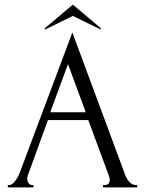

<svg xmlns="http://www.w3.org/2000/svg" viewBox="-20 -813 630 833"><path d="M427 0V-10H432Q456 -10 456 -32Q456 -40 453 -49L363 -292H188L101 -53Q98 -46 98 -38Q98 -26 104.5 -18Q111 -10 120 -10H125V0H14V-10H19Q31 -10 43.5 -25Q56 -40 65 -62L294 -672L518 -68Q537 -10 570 -10H575V0ZM275 -535 198 -326H352ZM418 -690 417 -685 296 -744 176 -685 174 -690 296 -793Z"/></svg>

Font: Forum
Style: Regular
Weight: 400
Designer: Denis Masharov
Foundry: Denis Masharov
Version: Version 1.000